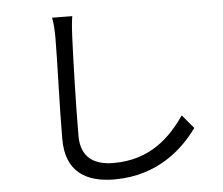

<svg xmlns="http://www.w3.org/2000/svg" viewBox="-56 -844 1112 958"><g transform="rotate(-5 500.0 -364.5)"><path d="M340 -779 239 -780C245 -751 247 -715 247 -678C247 -573 237 -320 237 -172C237 -9 336 51 480 51C700 51 829 -75 898 -170L841 -238C769 -134 666 -31 483 -31C388 -31 319 -70 319 -180C319 -329 326 -565 331 -678C332 -711 335 -746 340 -779Z"/></g></svg>

Font: Noto Sans CJK JP
Style: Regular
Weight: 400
Designer: Ryoko NISHIZUKA 西塚涼子 (kana, bopomofo & ideographs); Paul D. Hunt (Latin, Greek & Cyrillic); Sandoll Communications 산돌커뮤니
Foundry: Adobe
Version: Version 2.004;hotconv 1.0.118;makeotfexe 2.5.65603